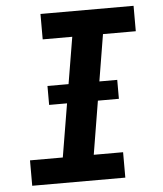

<svg xmlns="http://www.w3.org/2000/svg" viewBox="-53 -781 705 828"><g transform="rotate(-5 300.0 -367.5)"><path d="M53 0V-110H195L281 -625H153V-735H556V-625H414L329 -110H456V0ZM458 -341H156V-423H458Z"/></g></svg>

Font: Iosevka Curly Slab XBdExObl
Style: Regular
Weight: 800
Width: 7
Italic angle: -9°
Monospace: yes
Designer: Belleve Invis
Foundry: Belleve Invis
Version: Version 11.1.0; ttfautohint (v1.8.3)